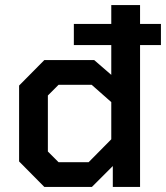

<svg xmlns="http://www.w3.org/2000/svg" viewBox="-20 -734 652 754"><path d="M612 -557H530V0H423V-82L341 0H154L55 -100V-398L154 -498H350L417 -440V-557H270V-640H417V-714H530V-640H612ZM417 -333 340 -401H210L168 -359V-139L210 -97H328L417 -187Z"/></svg>

Font: Chakra Petch SemiBold
Style: Regular
Weight: 600
Designer: Katatrad Aksorn Co.,Ltd.
Foundry: Cadson Demak Co.,Ltd.
Version: Version 1.000; ttfautohint (v1.6)